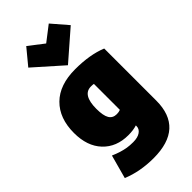

<svg xmlns="http://www.w3.org/2000/svg" viewBox="-336 -969 1266 1266"><g transform="rotate(-45 297.0 -335.5)"><path d="M557 -34Q557 223 276 223Q151 223 49 181L94 16Q151 41 200 49Q224 53 256 53Q298 53 322 36.5Q346 20 346 -6V-13Q313 -2 266 -2Q155 -2 88.5 -72.5Q22 -143 22 -266Q22 -403 100.5 -480.5Q179 -558 325 -558Q462 -558 557 -519ZM344 -160V-402Q337 -404 318 -404Q239 -404 239 -274Q239 -211 256 -182.5Q273 -154 310 -154Q329 -154 344 -160ZM205 -894 310 -813 415 -894 510 -784 310 -610 114 -784Z"/></g></svg>

Font: Repo
Style: ExtraBlack
Weight: 1000
Designer: Stefan Peev
Foundry: Context Ltd
Version: Version 001.000